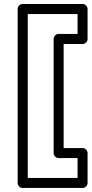

<svg xmlns="http://www.w3.org/2000/svg" viewBox="-20 -787 456 956"><path d="M67.9 124V-742.2Q67.9 -752.9 75.7 -760Q83.5 -767.1 92.8 -767.1H391.1Q401.9 -767.1 408.9 -759.3Q416 -751.5 416 -742.2V-592.8Q416 -582 408.2 -575Q400.4 -567.9 391.1 -567.9H296.9V-49.8H391.1Q401.9 -49.8 408.9 -42Q416 -34.2 416 -24.9V124Q416 134.8 408.2 141.8Q400.4 148.9 391.1 148.9H92.8Q82 148.9 75 141.1Q67.9 133.3 67.9 124ZM118.2 99.1H366.2V0H272Q262.7 0 254.9 -7.1Q247.1 -14.2 247.1 -24.9V-592.8Q247.1 -602.1 254.2 -610.1Q261.2 -618.2 272 -618.2H366.2V-716.8H118.2Z"/></svg>

Font: Trueno ExtraBold Outline
Style: Regular
Weight: 800
Width: 6
Designer: Julieta Ulanovsky
Foundry: Julieta Ulanovsky
Version: Version 3.001b | FøM Fix